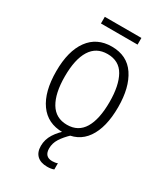

<svg xmlns="http://www.w3.org/2000/svg" viewBox="-215 -759 931 1072"><g transform="rotate(30 250.0 -223.0)"><path d="M251 10Q154 10 102 -63Q50 -136 50 -268Q50 -398 102.5 -470Q155 -542 251 -542Q350 -542 400 -467.5Q450 -393 450 -266Q450 -135 399.5 -62.5Q349 10 251 10ZM251 -38Q323 -38 358.5 -97Q394 -156 394 -267Q394 -373 360 -433.5Q326 -494 251 -494Q179 -494 142.5 -435.5Q106 -377 106 -267Q106 -158 142 -98Q178 -38 251 -38ZM272 220Q230 220 207 198.5Q184 177 184 136Q184 95 207 58.5Q230 22 271 -11L303 0Q268 33 249.5 62.5Q231 92 231 125Q231 179 281 179Q290 179 299.5 177.5Q309 176 315 173V213Q298 220 272 220ZM133 -623V-666H369V-623Z"/></g></svg>

Font: Noto Sans Mono ExtraCondensed Light
Style: Regular
Weight: 300
Width: 2
Designer: Monotype Design Team
Foundry: Monotype Imaging Inc.
Version: Version 2.014; ttfautohint (v1.8.4.7-5d5b)